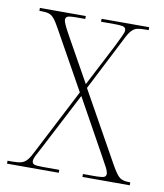

<svg xmlns="http://www.w3.org/2000/svg" viewBox="-69 -592 553 647"><g transform="rotate(10 208.0 -268.0)"><path d="M-2 0V-10H14Q33 -10 44.5 -13Q56 -16 65 -26.5Q74 -37 85 -60L198 -279L87 -478Q75 -500 66.5 -510Q58 -520 48.5 -523Q39 -526 23 -526H16V-536H173V-526H146Q118 -526 112 -522.5Q106 -519 106 -512Q106 -505 113 -490.5Q120 -476 133 -453L213 -310L286 -451Q297 -474 304.5 -489Q312 -504 312 -511Q312 -519 305.5 -522.5Q299 -526 271 -526H227V-536H390V-526H379Q361 -526 350.5 -523.5Q340 -521 331 -511Q322 -501 311 -478L219 -298L353 -58Q371 -26 382 -18Q393 -10 415 -10H418V0H256V-10H294Q323 -10 329 -13.5Q335 -17 335 -24Q335 -32 327.5 -46.5Q320 -61 307 -84L205 -268L108 -81Q96 -58 89 -45Q82 -32 82 -24Q82 -16 88.5 -13Q95 -10 119 -10H175V0Z"/></g></svg>

Font: Noto Serif Display Condensed Thin
Style: Regular
Weight: 100
Width: 3
Designer: Monotype Design Team
Foundry: Monotype Imaging Inc.
Version: Version 2.009